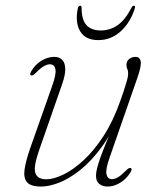

<svg xmlns="http://www.w3.org/2000/svg" viewBox="-20 -660 576 687"><path d="M448 -58.5Q451.5 -57 450.8 -53Q450 -49 447.5 -44.5Q433 -20 410.2 -6.2Q387.5 7.5 365 7.5Q347 7.5 335.2 -2Q323.5 -11.5 323.5 -31Q323.5 -42.5 327.5 -58.8Q331.5 -75 341.5 -102.5Q351.5 -130 370.5 -175.2Q389.5 -220.5 419 -290L411.5 -258.5Q381 -184 343.2 -133Q305.5 -82 266.2 -51Q227 -20 191 -6.2Q155 7.5 127.5 7.5Q89.5 7.5 76.5 -8.2Q63.5 -24 68 -54.2Q72.5 -84.5 87.5 -128L166.5 -352Q182 -395 178.2 -412.5Q174.5 -430 158.5 -430Q149 -430 137 -423.2Q125 -416.5 108 -399Q102 -393.5 98.2 -391.2Q94.5 -389 91 -390.5Q87.5 -392 88.2 -395.8Q89 -399.5 91.5 -404.5Q105.5 -429 128.2 -442.8Q151 -456.5 174 -456.5Q192.5 -456.5 202.8 -445.8Q213 -435 213.5 -413.5Q214 -392 202 -358L120.5 -124Q99 -63 106.5 -40.8Q114 -18.5 146 -18.5Q171.5 -18.5 206.5 -35.2Q241.5 -52 279 -86.5Q316.5 -121 351 -174.2Q385.5 -227.5 411 -300.5Q423.5 -336 429.2 -354.8Q435 -373.5 436.8 -382.2Q438.5 -391 438.5 -396.5Q438.5 -407.5 435.5 -413Q432.5 -418.5 432.5 -428Q432.5 -441 442 -448.8Q451.5 -456.5 464.5 -456.5Q480.5 -456.5 483.5 -440.2Q486.5 -424 471 -380L372.5 -97Q357 -54 361 -36.5Q365 -19 380.5 -19Q390.5 -19 402.2 -25.8Q414 -32.5 430.5 -49.5Q436.5 -55.5 440.5 -57.8Q444.5 -60 448 -58.5ZM340.5 -551Q374 -551 401 -570Q428 -589 450 -631.5Q453.5 -639.5 459 -639.5Q461.5 -639.5 462.8 -637.5Q464 -635.5 462.5 -630.5Q447 -580 412.2 -548.2Q377.5 -516.5 331.5 -516.5Q285.5 -516.5 266.8 -548.2Q248 -580 258.5 -630.5Q259.5 -635.5 262.2 -637.5Q265 -639.5 267 -639.5Q272 -639.5 272 -631.5Q272 -589 289.5 -570Q307 -551 340.5 -551Z"/></svg>

Font: Fraunces Thin
Style: Italic
Weight: 250
Italic angle: -16°
Version: Version 1.000;[b76b70a41]